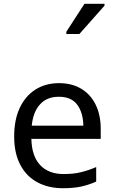

<svg xmlns="http://www.w3.org/2000/svg" viewBox="-20 -986 604 1016"><path d="M292 -546Q361 -546 410.5 -516Q460 -486 486.5 -431.5Q513 -377 513 -304V-251H146Q148 -160 192.5 -112.5Q237 -65 317 -65Q368 -65 407.5 -74.5Q447 -84 489 -102V-25Q448 -7 408 1.5Q368 10 313 10Q237 10 178.5 -21Q120 -52 87.5 -113.5Q55 -175 55 -264Q55 -352 84.5 -415Q114 -478 167.5 -512Q221 -546 292 -546ZM291 -474Q228 -474 191.5 -433.5Q155 -393 148 -321H421Q420 -389 389 -431.5Q358 -474 291 -474ZM331 -806V-818L427 -966H533V-956L400 -806Z"/></svg>

Font: Noto Sans Tifinagh Ghat
Style: Regular
Weight: 400
Designer: JamraPatel
Foundry: JamraPatel LLC
Version: Version 2.006; ttfautohint (v1.8.4.7-5d5b)